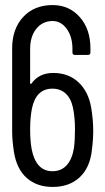

<svg xmlns="http://www.w3.org/2000/svg" viewBox="-20 -729 415 758"><path d="M35 -129Q28 -176 28 -209V-538Q28 -615 71.5 -662Q115 -709 188 -709Q253 -709 295 -661.5Q337 -614 337 -538V-522Q337 -512 327 -512H276Q266 -512 266 -522V-536Q266 -584 243.5 -615Q221 -646 188 -646Q148 -646 123.5 -615.5Q99 -585 99 -536V-400Q99 -398 100.5 -397.5Q102 -397 104 -399Q134 -441 190 -441Q250 -441 289.5 -404.5Q329 -368 340 -304Q348 -256 348 -213Q348 -177 343 -139Q336 -68 295 -29.5Q254 9 188 9Q126 9 86 -26Q46 -61 35 -129ZM272 -145Q276 -176 276 -218Q276 -266 268 -304Q260 -341 239 -360Q218 -379 187 -379Q122 -379 106 -300Q99 -265 99 -218Q99 -173 105 -140Q113 -98 133.5 -75.5Q154 -53 187 -53Q222 -53 243.5 -77Q265 -101 272 -145Z"/></svg>

Font: Barlow Condensed
Style: Regular
Weight: 400
Width: 3
Designer: Jeremy Tribby
Foundry: Tribby Type
Version: Version 1.500